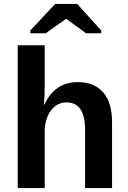

<svg xmlns="http://www.w3.org/2000/svg" viewBox="-20 -955 651 975"><path d="M203 -423H205Q258 -538 375 -538Q459 -538 504 -486Q549 -434 549 -335V0H412V-296Q412 -435 318 -435Q268 -435 237.5 -392.5Q207 -350 207 -283V0H70V-725H207V-527Q207 -468 203 -423ZM372 -935 494 -800V-786H417L317 -859H315L212 -786H134V-800L260 -935Z"/></svg>

Font: Libra Sans
Style: Bold
Weight: 700
Foundry: Context Ltd
Version: Version 1.000